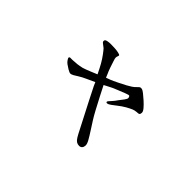

<svg xmlns="http://www.w3.org/2000/svg" viewBox="-85 -906 1171 1171"><g transform="rotate(45 500.0 -321.0)"><path d="M465 -443Q479 -448 493.5 -453.5Q508 -459 539 -474.5Q570 -490 586 -498.5Q602 -507 615.5 -516Q629 -525 639 -536Q649 -547 654.5 -549Q660 -551 669 -549Q677 -547 692 -535Q707 -523 725.5 -506.5Q744 -490 757.5 -474Q771 -458 771 -447.5Q771 -437 767 -432Q763 -429 760.5 -428.5Q758 -428 743.5 -427Q729 -426 715 -420Q701 -414 679.5 -402Q658 -390 629 -367Q600 -344 591 -340Q582 -336 577 -337Q572 -338 572 -342Q572 -346 575 -350Q579 -355 591.5 -368.5Q604 -382 613 -396L639 -430Q650 -445 649 -452.5Q648 -460 644 -465Q639 -469 615 -459L565 -439Q532 -426 511 -414L486 -401Q498 -377 520 -334.5Q542 -292 560 -258.5Q578 -225 591 -204.5Q604 -184 625 -151.5Q646 -119 658 -97.5Q670 -76 669.5 -62.5Q669 -49 662 -41Q655 -33 642 -33Q629 -33 619 -39.5Q609 -46 599.5 -61.5Q590 -77 573 -111L492 -268Q466 -318 448 -355L438 -378Q408 -364 383.5 -353Q359 -342 340 -330L314 -314Q301 -307 295 -307Q286 -306 268 -317Q250 -328 240 -335.5Q230 -343 223 -354Q216 -365 216.5 -369Q217 -373 223 -375Q225 -375 230.5 -375Q236 -375 244 -375Q267 -376 284 -378Q301 -380 322 -385Q342 -391 373 -404L414 -421Q396 -458 382.5 -482Q369 -506 351.5 -529.5Q334 -553 327 -560L301 -580Q295 -586 296 -592Q296 -598 300.5 -601.5Q305 -605 316.5 -607Q328 -609 342 -609Q356 -609 374.5 -608Q393 -607 408.5 -603.5Q424 -600 425 -596Q426 -592 423 -585.5Q420 -579 420 -571Q420 -564 426 -547Q430 -533 439.5 -506Q449 -479 455 -467L465 -443Z"/></g></svg>

Font: ChillKai
Style: Regular
Weight: 400
Designer: ChillType
Foundry: 寒蝉字型
Version: Version 2.000